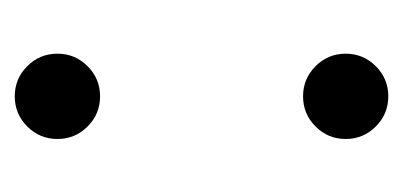

<svg xmlns="http://www.w3.org/2000/svg" viewBox="-160 -370 536 255"><g transform="rotate(90 107.5 -242.0)"><path d="M107.4 5.9Q84 5.9 67.4 -10.7Q50.8 -27.3 50.8 -50.8Q50.8 -74.2 67.4 -90.8Q84 -107.4 107.4 -107.4Q130.9 -107.4 147.5 -90.8Q164.1 -74.2 164.1 -50.8Q164.1 -27.3 147.5 -10.7Q130.9 5.9 107.4 5.9ZM107.4 -377Q84 -377 67.4 -393.6Q50.8 -410.2 50.8 -433.6Q50.8 -457 67.4 -473.6Q84 -490.2 107.4 -490.2Q130.9 -490.2 147.5 -473.6Q164.1 -457 164.1 -433.6Q164.1 -410.2 147.5 -393.6Q130.9 -377 107.4 -377Z"/></g></svg>

Font: Inter Display
Style: Regular
Weight: 400
Designer: Rasmus Andersson
Foundry: rsms
Version: Version 4.000;git-37864ae